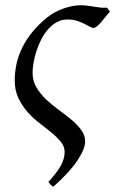

<svg xmlns="http://www.w3.org/2000/svg" viewBox="-20 -477 439 731"><path d="M398.9 -433.6Q390.6 -424.3 382.1 -413.3Q373.5 -402.3 365.2 -392.8Q356.9 -383.3 349.4 -377Q341.8 -370.6 335.9 -370.6Q330.1 -370.6 321.3 -375.7Q312.5 -380.9 300.5 -386.7Q288.6 -392.6 272.9 -397.7Q257.3 -402.8 236.8 -402.8Q214.4 -402.8 196 -392.6Q177.7 -382.3 162.8 -365.2Q147.9 -348.1 137 -326.7Q126 -305.2 118.7 -282.5Q111.3 -259.8 107.7 -238.3Q104 -216.8 104 -200.2Q104 -168.9 118.9 -144Q133.8 -119.1 156 -98.1Q178.2 -77.1 204.1 -58.3Q230 -39.6 252.2 -21Q274.4 -2.4 289.3 17.8Q304.2 38.1 304.2 62Q304.2 89.4 274.9 133.8Q245.6 178.2 183.1 233.9Q176.3 230 172.1 225.6Q168 221.2 164.1 215.8Q180.7 197.8 192.6 182.1Q204.6 166.5 211.9 152.8Q219.2 139.2 222.7 126.5Q226.1 113.8 226.1 101.1Q226.1 81.1 211.9 63.5Q197.8 45.9 176.8 28.6Q155.8 11.2 131.1 -7.6Q106.4 -26.4 85.4 -50Q64.5 -73.7 50.3 -103Q36.1 -132.3 36.1 -170.9Q36.1 -201.7 42.7 -232.9Q49.3 -264.2 64.2 -294.7Q79.1 -325.2 102.8 -354.5Q126.5 -383.8 160.2 -411.1Q173.8 -421.9 189.7 -430.4Q205.6 -439 222.2 -444.8Q238.8 -450.7 255.4 -453.9Q272 -457 287.1 -457Q300.3 -457 312.7 -455.3Q325.2 -453.6 337.4 -451.7Q349.6 -449.7 361.8 -448.2Q374 -446.8 387.2 -447.8Q391.6 -443.4 393.3 -439.2Q395 -435.1 398.9 -433.6Z"/></svg>

Font: Gentium
Style: Italic
Weight: 400
Italic angle: -7°
Designer: J. Victor Gaultney
Version: Version 1.02; 2005; OFL release